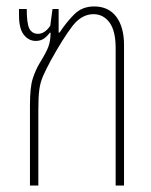

<svg xmlns="http://www.w3.org/2000/svg" viewBox="-20 -576 469 596"><path d="M73 0V-249Q73 -305 81.5 -331.5Q90 -358 103 -380Q123 -412 130 -430.5Q137 -449 137 -474L135 -475Q128 -465 117.5 -457Q107 -449 91 -449Q69 -449 54 -468Q39 -487 39 -528V-548H63Q63 -502 71.5 -486.5Q80 -471 98 -471Q119 -471 136 -496L143 -548H162V-475H165Q186 -507 210.5 -531.5Q235 -556 272 -556Q317 -556 341 -524Q365 -492 365 -436V0H339V-427Q339 -480 320 -506Q301 -532 270 -532Q233 -532 204 -494Q175 -456 137 -387Q122 -359 113.5 -339.5Q105 -320 102 -297.5Q99 -275 99 -236V0Z"/></svg>

Font: Noto Sans Thai ExtCond Thin
Style: Regular
Weight: 100
Width: 2
Designer: Monotype Design Team
Foundry: Monotype Imaging Inc.
Version: Version 2.002; ttfautohint (v1.8.4.7-5d5b)